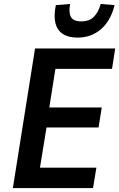

<svg xmlns="http://www.w3.org/2000/svg" viewBox="-20 -950 602 970"><path d="M45 0 157 -705H562L546 -602H260L229 -407H494L478 -306H215L182 -103H467L450 0ZM372 -760Q326 -760 297.5 -778.5Q269 -797 260 -833Q251 -869 262 -924L334 -930Q326 -886 338.5 -864Q351 -842 391 -842Q431 -842 454 -865Q477 -888 489 -930L559 -924Q539 -844 489.5 -802Q440 -760 372 -760Z"/></svg>

Font: Nunito Sans 7pt Condensed
Style: Bold Italic
Weight: 700
Width: 3
Italic angle: -9°
Designer: Vernon Adams
Foundry: Vernon Adams
Version: Version 3.101;gftools[0.9.27]